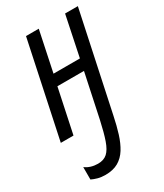

<svg xmlns="http://www.w3.org/2000/svg" viewBox="-195 -613 800 935"><g transform="rotate(-30 205.5 -145.5)"><path d="M111.8 244.1Q88.4 244.1 69.3 238.8Q50.3 233.4 36.6 226.6V156.7Q50.8 167.5 69.1 173.1Q87.4 178.7 107.9 178.7Q140.6 178.7 160.2 160.9Q179.7 143.1 193.6 103.5Q207.5 64 221.7 -1L273.9 -247.1H124.5L72.3 0H1L114.3 -535.2H186L138.7 -309.6H287.1L334 -535.2H405.8L289.1 13.7Q278.8 64 265.6 106.2Q252.4 148.4 233.2 179.4Q213.9 210.4 184.6 227.3Q155.3 244.1 111.8 244.1Z"/></g></svg>

Font: Open Sans Condensed
Style: Italic
Weight: 400
Width: 3
Italic angle: -12°
Designer: Monotype Design Team
Foundry: Monotype Imaging Inc.
Version: Version 3.000